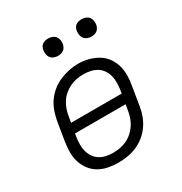

<svg xmlns="http://www.w3.org/2000/svg" viewBox="-172 -860 944 995"><g transform="rotate(-30 300.0 -362.0)"><path d="M251 8Q220 8 190.5 2Q161 -4 136 -18.5Q111 -33 93.5 -56.5Q76 -80 67.5 -108Q59 -136 59.5 -166.5Q60 -197 65 -228L83 -338Q88 -366 97.5 -393Q107 -420 123.5 -444Q140 -468 163.5 -487Q187 -506 214 -517.5Q241 -529 268.5 -535Q296 -541 324 -541Q355 -541 384.5 -533.5Q414 -526 439 -511.5Q464 -497 481.5 -474Q499 -451 507.5 -422.5Q516 -394 516 -363.5Q516 -333 510 -302L492 -192Q488 -164 478 -137Q468 -110 451.5 -86Q435 -62 411.5 -43Q388 -24 361 -12.5Q334 -1 306 3.5Q278 8 251 8ZM141 -294H444L447 -312Q450 -333 450.5 -354.5Q451 -376 446 -396Q441 -416 429.5 -433Q418 -450 401 -460.5Q384 -471 363 -475.5Q342 -480 321 -480Q300 -480 279.5 -476Q259 -472 240 -463Q221 -454 204 -439.5Q187 -425 175.5 -407Q164 -389 157 -369Q150 -349 147 -328ZM252 -50Q273 -50 293.5 -53.5Q314 -57 333.5 -66Q353 -75 370 -90Q387 -105 399 -123Q411 -141 418 -161Q425 -181 428 -202L434 -236H131L128 -218Q125 -197 124.5 -175.5Q124 -154 129 -134.5Q134 -115 145 -98Q156 -81 173 -70Q190 -59 210.5 -54.5Q231 -50 252 -50ZM456 -628Q444 -628 432.5 -632.5Q421 -637 414 -646Q407 -655 405 -667.5Q403 -680 405 -693Q406 -701 410.5 -709.5Q415 -718 422.5 -723Q430 -728 439 -730Q448 -732 456 -732Q469 -732 480.5 -727.5Q492 -723 499 -714Q506 -705 508 -692.5Q510 -680 508 -667Q506 -659 501.5 -650.5Q497 -642 489.5 -637Q482 -632 473.5 -630Q465 -628 456 -628ZM256 -628Q244 -628 232.5 -632.5Q221 -637 214 -646Q207 -655 205 -667.5Q203 -680 205 -693Q206 -701 210.5 -709.5Q215 -718 222.5 -723Q230 -728 239 -730Q248 -732 256 -732Q269 -732 280.5 -727.5Q292 -723 299 -714Q306 -705 308 -692.5Q310 -680 308 -667Q306 -659 301.5 -650.5Q297 -642 289.5 -637Q282 -632 273.5 -630Q265 -628 256 -628Z"/></g></svg>

Font: Iosevka Curly LtExObl
Style: Regular
Weight: 300
Width: 7
Italic angle: -9°
Monospace: yes
Designer: Belleve Invis
Foundry: Belleve Invis
Version: Version 11.1.0; ttfautohint (v1.8.3)